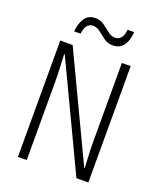

<svg xmlns="http://www.w3.org/2000/svg" viewBox="-162 -1006 925 1107"><g transform="rotate(20 300.0 -452.5)"><path d="M179 -791Q185 -830 199 -844.5Q213 -859 232 -859Q256 -859 277 -842Q298 -825 321.5 -808Q345 -791 375 -791Q458 -791 467 -905H427Q422 -866 407.5 -851.5Q393 -837 374 -837Q350 -837 329 -854Q308 -871 284.5 -888Q261 -905 231 -905Q187 -905 165.5 -872.5Q144 -840 140 -791ZM137 0V-468Q137 -516 135 -558Q133 -600 131 -647H135L442 0H515V-714H461V-232Q461 -189 463.5 -143Q466 -97 467 -71H464L159 -714H83V0Z"/></g></svg>

Font: Noto Sans Mono UI Light
Style: Regular
Weight: 300
Designer: Monotype Design team
Foundry: Monotype Imaging Inc.
Version: 1.000